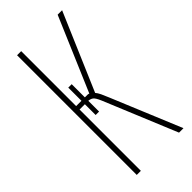

<svg xmlns="http://www.w3.org/2000/svg" viewBox="-225 -746 793 793"><g transform="rotate(-45 171.5 -349.5)"><path d="M307 0 175 -319Q164 -345 155.5 -351Q147 -357 135 -358V-295H115V-358H84V0H60V-699H84V-378H115V-455H135V-378H142Q147 -378 151 -378Q155 -378 159 -376L297 -699H323L178 -361Q185 -353 191.5 -339.5Q198 -326 206 -306L333 0Z"/></g></svg>

Font: Moniqa Thin Paragraph
Style: Regular
Weight: 100
Designer: Rajesh Rajput
Foundry: Rajesh Rajput
Version: Version 1.000